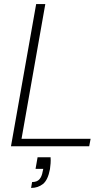

<svg xmlns="http://www.w3.org/2000/svg" viewBox="-20 -720 542 945"><path d="M34 0 158 -700H203L86 -37H426L419 0ZM133 205 138 176Q162 176 174 162.5Q186 149 190 124L193 111H155L165 54H229Q230 69 229 84Q228 99 226 112Q216 166 191.5 185.5Q167 205 133 205Z"/></svg>

Font: DM Sans 12pt ExtraLight
Style: Italic
Weight: 250
Italic angle: -10°
Version: Version 4.004;gftools[0.9.30]